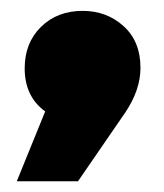

<svg xmlns="http://www.w3.org/2000/svg" viewBox="-20 -217 305 357"><path d="M11.2 120.1 64 -9.8Q25.9 -37.6 25.9 -89.8Q25.9 -137.2 56.2 -167Q86.4 -196.8 133.8 -196.8Q178.2 -196.8 209.7 -168.5Q241.2 -140.1 241.2 -90.8Q241.2 -49.8 212.9 -7.8L125 120.1Z"/></svg>

Font: Trueno UltraBlack
Style: Regular
Weight: 950
Designer: Julieta Ulanovsky
Foundry: Julieta Ulanovsky
Version: Version 3.001b | FøM Fix